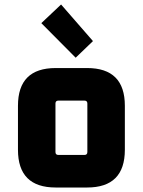

<svg xmlns="http://www.w3.org/2000/svg" viewBox="-20 -835 636 855"><path d="M60 -168V-364Q60 -532 228 -532H368Q536 -532 536 -364V-168Q536 0 368 0H228Q60 0 60 -168ZM227 -158Q227 -145 240 -145H356Q369 -145 369 -158V-374Q369 -387 356 -387H240Q227 -387 227 -374ZM164 -732 252 -815 394 -652 317 -578Z"/></svg>

Font: Oxanium ExtraBold
Style: Regular
Weight: 800
Designer: Severin Meyer
Version: Version 2.000